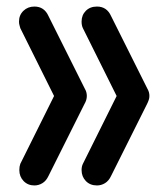

<svg xmlns="http://www.w3.org/2000/svg" viewBox="-20 -566 509 586"><path d="M276 0Q255 0 242 -13.5Q229 -27 229 -47Q229 -58 233 -66L336 -273L233 -480Q231 -484 230 -489Q229 -494 229 -500Q229 -520 242 -533Q255 -546 276 -546Q306 -546 319 -517L430 -295Q433 -290 434.5 -284.5Q436 -279 436 -273Q436 -267 434 -261Q432 -255 429 -249L319 -29Q312 -14 300.5 -7Q289 0 276 0ZM85 0Q65 0 52 -13.5Q39 -27 39 -47Q39 -58 42 -66L145 -273L42 -480Q41 -484 39.5 -489Q38 -494 38 -500Q38 -520 51.5 -533Q65 -546 85 -546Q115 -546 128 -517L239 -295Q242 -290 243.5 -284.5Q245 -279 245 -273Q245 -261 238 -249L128 -29Q121 -14 109.5 -7Q98 0 85 0Z"/></svg>

Font: Comfortaa SemiBold
Style: Regular
Weight: 600
Designer: Johan Aakerlund
Foundry: Johan Aakerlund
Version: Version 3.104; ttfautohint (v1.8.1.43-b0c9)